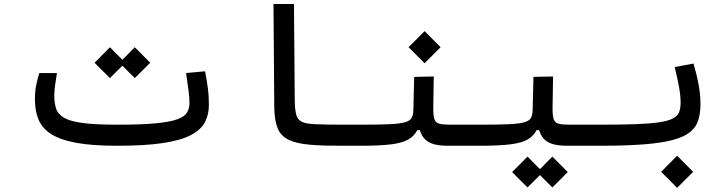

<svg xmlns="http://www.w3.org/2000/svg" viewBox="-20 -713 3556 943"><path d="M556.2 2.9Q432.6 2.9 353.5 -11.7Q274.4 -26.4 230.2 -55.2Q186 -84 168.7 -127Q151.4 -169.9 151.4 -226.6Q151.4 -264.2 158.2 -296.6Q165 -329.1 172.9 -354H259.8Q254.4 -322.8 250.5 -293.9Q246.6 -265.1 246.6 -244.6Q246.6 -206.1 255.9 -178.7Q265.1 -151.4 295.7 -134Q326.2 -116.7 388.2 -108.6Q450.2 -100.6 556.2 -100.6Q675.3 -100.6 746.1 -107.4Q816.9 -114.3 852.3 -127.7Q887.7 -141.1 899.2 -161.1Q910.6 -181.2 910.6 -207.5Q910.6 -232.9 906 -267.8Q901.4 -302.7 894 -354.5L987.3 -362.8Q996.6 -314 1001.2 -278.3Q1005.9 -242.7 1005.9 -196.8Q1005.9 -148.9 985.8 -111.8Q965.8 -74.7 916.5 -49.1Q867.2 -23.4 779.5 -10.3Q691.9 2.9 556.2 2.9ZM642.1 -329.6 566.4 -404.8 642.1 -481 717.8 -404.8ZM520 -329.6 444.3 -404.8 520 -481 595.7 -404.8Z M1752 2.9Q1701.7 2.9 1658.9 2.9Q1616.2 2.9 1578.4 2Q1540.5 1 1503.9 -2Q1435.5 -7.8 1397.2 -26.6Q1358.9 -45.4 1343.3 -84Q1327.6 -122.6 1327.1 -188.5L1323.2 -693.4H1423.8L1427.7 -220.2Q1428.2 -173.8 1435.1 -149.2Q1441.9 -124.5 1462.6 -114.7Q1483.4 -105 1525.9 -103Q1558.6 -101.6 1592.5 -101.1Q1626.5 -100.6 1666.7 -100.6Q1707 -100.6 1757.8 -100.6Q1772 -100.6 1778.3 -88.9Q1784.7 -77.1 1784.7 -54.2Q1784.7 -22.9 1775.9 -10Q1767.1 2.9 1752 2.9Z M1752 2.9 1757.8 -100.6Q1844.2 -100.6 1894.8 -103Q1945.3 -105.5 1970 -112.8Q1994.6 -120.1 2002.2 -134.8Q2009.8 -149.4 2010.3 -174.3L2014.2 -335.4L2110.4 -337.4L2107.9 -179.2Q2107.9 -143.6 2100.3 -124Q2092.8 -104.5 2082.3 -94Q2071.8 -83.5 2062 -74.2L2029.3 -73.7Q2014.6 -44.9 1985.8 -28.1Q1957 -11.2 1901.9 -4.2Q1846.7 2.9 1752 2.9ZM2337.9 2.9Q2307.1 2.9 2280.5 2.9Q2253.9 2.9 2229 2.9Q2204.1 2.9 2179.2 2.9Q2127.4 2.9 2097.9 -9.3Q2068.4 -21.5 2054.4 -45.2Q2040.5 -68.8 2035.6 -102.1L2107.9 -179.2Q2107.9 -143.6 2113.8 -127Q2119.6 -110.4 2137.2 -105.5Q2154.8 -100.6 2190.4 -100.6Q2229 -100.6 2263.4 -100.6Q2297.9 -100.6 2343.8 -100.6Q2362.3 -100.6 2371.3 -87.6Q2380.4 -74.7 2380.4 -56.2Q2380.4 -22 2367.9 -9.5Q2355.5 2.9 2337.9 2.9ZM2065.4 -402.3 1986.8 -481 2065.4 -560.1 2144 -481Z M2337.9 2.9 2343.8 -100.6Q2430.2 -100.6 2480.7 -103Q2531.2 -105.5 2555.9 -112.8Q2580.6 -120.1 2588.1 -134.8Q2595.7 -149.4 2596.2 -174.3L2600.1 -335.4L2696.3 -337.4L2693.8 -179.2Q2693.8 -143.6 2686.3 -124Q2678.7 -104.5 2668.2 -94Q2657.7 -83.5 2647.9 -74.2L2615.2 -73.7Q2600.6 -44.9 2571.8 -28.1Q2543 -11.2 2487.8 -4.2Q2432.6 2.9 2337.9 2.9ZM2923.8 2.9Q2893.1 2.9 2866.5 2.9Q2839.8 2.9 2814.9 2.9Q2790 2.9 2765.1 2.9Q2713.4 2.9 2683.8 -9.3Q2654.3 -21.5 2640.4 -45.2Q2626.5 -68.8 2621.6 -102.1L2693.8 -179.2Q2693.8 -143.6 2699.7 -127Q2705.6 -110.4 2723.1 -105.5Q2740.7 -100.6 2776.4 -100.6Q2814.9 -100.6 2849.4 -100.6Q2883.8 -100.6 2929.7 -100.6Q2948.2 -100.6 2957.3 -87.6Q2966.3 -74.7 2966.3 -56.2Q2966.3 -22 2953.9 -9.5Q2941.4 2.9 2923.8 2.9ZM2692.9 207.5 2617.2 132.3 2692.9 56.2 2768.6 132.3ZM2570.8 207.5 2495.1 132.3 2570.8 56.2 2646.5 132.3Z M2923.8 2.9Q2914.6 2.9 2911.1 -11.5Q2907.7 -25.9 2907.7 -52.7Q2907.7 -78.6 2914.6 -89.6Q2921.4 -100.6 2929.7 -100.6Q3035.6 -100.6 3106.4 -103.3Q3177.2 -106 3220.5 -112.8Q3263.7 -119.6 3285.9 -131.8Q3308.1 -144 3315.4 -162.6Q3322.8 -181.2 3322.8 -208Q3322.8 -244.1 3314.5 -288.6Q3306.2 -333 3293.9 -383.8L3386.2 -400.9Q3402.8 -343.8 3411.6 -294.7Q3420.4 -245.6 3420.4 -203.6Q3420.4 -157.7 3409.7 -123Q3398.9 -88.4 3369.4 -64.5Q3339.8 -40.5 3284.7 -25.6Q3229.5 -10.7 3141.1 -3.9Q3052.7 2.9 2923.8 2.9ZM3305.7 209.5 3227.1 130.9 3305.7 51.8 3384.3 130.9Z"/></svg>

Font: Cascadia Code
Style: Regular
Weight: 400
Monospace: yes
Designer: Aaron Bell
Foundry: Saja Typeworks
Version: Version 2106.017